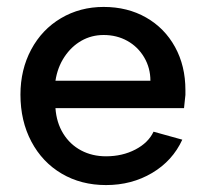

<svg xmlns="http://www.w3.org/2000/svg" viewBox="-20 -527 594 554"><path d="M39 -254Q39 -326 70 -384Q101 -442 156 -474.5Q211 -507 279 -507Q348 -507 401.5 -476.5Q455 -446 485 -391.5Q515 -337 515 -267V-253Q514 -244 513 -234.5Q512 -225 511 -215H140Q143 -173 162.5 -141.5Q182 -110 214 -93Q246 -76 286 -76Q333 -76 370.5 -95.5Q408 -115 423 -147L506 -124Q478 -63 419 -28Q360 7 286 7Q214 7 158 -26Q102 -59 70.5 -118.5Q39 -178 39 -254ZM279 -426Q244 -426 215 -409.5Q186 -393 166 -363Q146 -333 140 -294H414Q414 -331 396 -361.5Q378 -392 347.5 -409Q317 -426 279 -426Z"/></svg>

Font: AF Albert Sans Medium
Style: Regular
Weight: 500
Designer: Andreas Rasmussen
Foundry: a.Foundry
Version: Version 1.300;Glyphs 3.2 (3231)